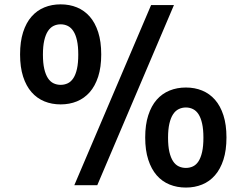

<svg xmlns="http://www.w3.org/2000/svg" viewBox="-20 -847 1128 878"><path d="M257.3 -369.6Q216.8 -369.6 182.9 -383.5Q148.9 -397.5 124.3 -425.5Q99.6 -453.6 85.7 -496.6Q71.8 -539.6 71.8 -598.1Q71.8 -656.7 85.7 -700Q99.6 -743.2 124.3 -771.2Q148.9 -799.3 182.9 -813.2Q216.8 -827.1 257.3 -827.1Q297.9 -827.1 331.8 -813.2Q365.7 -799.3 390.4 -771.2Q415 -743.2 429 -700Q442.9 -656.7 442.9 -598.1Q442.9 -539.6 429 -496.6Q415 -453.6 390.4 -425.5Q365.7 -397.5 331.8 -383.5Q297.9 -369.6 257.3 -369.6ZM670.9 -823.7H775.4L424.8 0H319.8ZM257.3 -459Q274.9 -459 289.8 -466.1Q304.7 -473.1 315.4 -489.5Q326.2 -505.9 332 -532.2Q337.9 -558.6 337.9 -597.2Q337.9 -635.7 332 -662.1Q326.2 -688.5 315.4 -704.8Q304.7 -721.2 289.8 -728.5Q274.9 -735.8 257.3 -735.8Q239.7 -735.8 224.9 -728.5Q210 -721.2 199.2 -704.8Q188.5 -688.5 182.4 -662.1Q176.3 -635.7 176.3 -597.2Q176.3 -558.6 182.4 -532.2Q188.5 -505.9 199.2 -489.5Q210 -473.1 224.9 -466.1Q239.7 -459 257.3 -459ZM644 -218.3Q644 -276.9 658 -319.8Q671.9 -362.8 696.5 -390.9Q721.2 -418.9 755.4 -432.9Q789.6 -446.8 830.1 -446.8Q870.6 -446.8 904.5 -432.9Q938.5 -418.9 963.1 -390.9Q987.8 -362.8 1001.7 -319.8Q1015.6 -276.9 1015.6 -218.3Q1015.6 -159.7 1001.7 -116.7Q987.8 -73.7 963.1 -45.4Q938.5 -17.1 904.5 -3.2Q870.6 10.7 830.1 10.7Q789.6 10.7 755.4 -3.2Q721.2 -17.1 696.5 -45.4Q671.9 -73.7 658 -116.7Q644 -159.7 644 -218.3ZM748.5 -217.3Q748.5 -178.7 754.6 -152.3Q760.7 -126 771.5 -109.6Q782.2 -93.3 797.4 -86.2Q812.5 -79.1 830.1 -79.1Q847.7 -79.1 862.5 -86.2Q877.4 -93.3 887.9 -109.6Q898.4 -126 904.3 -152.3Q910.2 -178.7 910.2 -217.3Q910.2 -255.4 904.3 -281.7Q898.4 -308.1 887.9 -324.5Q877.4 -340.8 862.5 -348.1Q847.7 -355.5 830.1 -355.5Q812.5 -355.5 797.4 -348.1Q782.2 -340.8 771.5 -324.5Q760.7 -308.1 754.6 -281.7Q748.5 -255.4 748.5 -217.3Z"/></svg>

Font: Tauri
Style: Regular
Weight: 400
Designer: Yvonne Schüttler
Foundry: Yvonne Schüttler
Version: Version 1.003; ttfautohint (v0.93.8-669f) -l 13 -r 13 -G 200